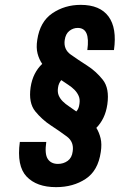

<svg xmlns="http://www.w3.org/2000/svg" viewBox="-20 -760 492 790"><path d="M421.7 -330.7Q431 -396.6 402.9 -431.9Q374.9 -467.1 338.1 -490.5Q301.3 -513.9 271 -535.5Q240.7 -557.1 246.3 -595.4Q249.9 -620.6 265.4 -632.9Q280.9 -645.1 299.9 -645.1Q326.1 -645.1 335.9 -622.7Q345.7 -600.3 339.3 -554H448.9Q461.7 -644.3 426.6 -692.1Q391.4 -740 312.1 -740Q246.4 -740 195.4 -705.4Q144.3 -670.7 133.3 -595.9Q128.3 -563.9 134.5 -539.9Q140.7 -515.9 153.7 -497.1Q135 -479.7 122.8 -455.6Q110.6 -431.6 105.9 -400.6Q96.9 -336.7 124.9 -302.1Q153 -267.6 189.2 -244Q225.4 -220.4 255.2 -198.2Q285 -176 279.1 -137.1Q276 -110.9 258.6 -98.2Q241.1 -85.6 218.4 -85.6Q190 -85.6 176.6 -105.9Q163.1 -126.3 170.4 -176H61.6Q48.1 -77.3 89.4 -33.6Q130.7 10 210.6 10Q281.1 10 332.4 -23.9Q383.7 -57.7 394.7 -134.6Q399.7 -167.1 393.9 -191.1Q388.1 -215.1 376.4 -233.9Q393.9 -251.6 405.4 -275.3Q417 -299 421.7 -330.7ZM306.9 -333Q305.6 -322.4 302.7 -315.1Q299.9 -307.9 294 -301.4Q279 -312.6 264.2 -322.2Q249.4 -331.9 238.4 -342.8Q227.4 -353.7 221.7 -367Q216 -380.3 218.6 -398.4Q219.9 -409 223.5 -416.7Q227.1 -424.4 232.1 -430.4Q247.1 -419.9 261.8 -410.4Q276.4 -400.9 287.1 -389.8Q297.9 -378.7 303.8 -365Q309.7 -351.3 306.9 -333Z"/></svg>

Font: Secuela ExtLt
Style: Italic
Weight: 200
Italic angle: -8°
Designer: Fernando Haro
Foundry: deFharo
Version: Version 1.704